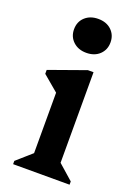

<svg xmlns="http://www.w3.org/2000/svg" viewBox="-139 -774 589 831"><g transform="rotate(20 155.5 -358.5)"><path d="M33 0V-15L118 -90L102 -62V-387L145 -318L30 -415V-433L198 -493H224V-61L209 -89L293 -15V0ZM165 -561Q128 -561 104.5 -583Q81 -605 81 -639Q81 -674 104.5 -695.5Q128 -717 165 -717Q203 -717 226 -695Q249 -673 249 -639Q249 -605 226 -583Q203 -561 165 -561Z"/></g></svg>

Font: Platypi Light Medium
Style: Regular
Weight: 500
Version: Version 1.200